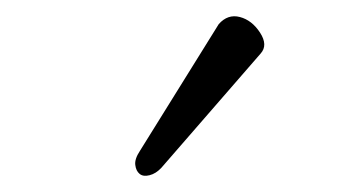

<svg xmlns="http://www.w3.org/2000/svg" viewBox="-20 -710 445 237"><path d="M179.2 -502.9Q172.4 -495.6 164.6 -493.7Q156.7 -491.7 152.3 -495.4Q147.9 -499 147 -506.3Q146 -513.7 152.8 -523.9L250 -680.2Q261.2 -692.9 276.1 -689Q291 -685.1 301 -669.7Q311 -654.3 301.8 -644Z"/></svg>

Font: Junicode SmCond Medium
Style: Italic
Weight: 500
Width: 4
Italic angle: -11°
Designer: Peter S. Baker
Version: Version 2.206